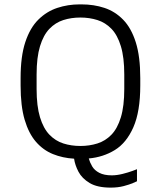

<svg xmlns="http://www.w3.org/2000/svg" viewBox="-20 -716 733 876"><path d="M485 140Q424 140 389 119Q354 98 338 67.5Q322 37 318 8Q266 5 221.5 -13Q177 -31 144 -69Q111 -107 92.5 -169.5Q74 -232 74 -326V-360Q74 -459 95.5 -524Q117 -589 155 -626.5Q193 -664 241.5 -680Q290 -696 343 -696H352Q408 -696 456.5 -680Q505 -664 542 -626Q579 -588 599.5 -523Q620 -458 620 -360V-326Q620 -207 588.5 -135.5Q557 -64 504 -31.5Q451 1 385 7Q390 25 400.5 43Q411 61 433 72.5Q455 84 490 84Q513 84 539 77.5Q565 71 584 64Q603 57 605 56V111Q603 112 587 119Q571 126 544.5 133Q518 140 485 140ZM347 -50Q388 -50 424.5 -61.5Q461 -73 488.5 -101.5Q516 -130 531.5 -181Q547 -232 547 -310V-376Q547 -454 531.5 -505Q516 -556 488.5 -584.5Q461 -613 424.5 -624.5Q388 -636 347 -636Q305 -636 269 -624.5Q233 -613 205.5 -584.5Q178 -556 162.5 -505Q147 -454 147 -376V-310Q147 -232 162.5 -181Q178 -130 205.5 -101.5Q233 -73 269 -61.5Q305 -50 347 -50Z"/></svg>

Font: Chivo ExtraLight
Style: Regular
Weight: 250
Designer: Hector Gatti
Foundry: Omnibus-Type
Version: Version 2.002